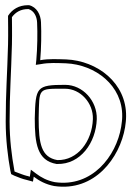

<svg xmlns="http://www.w3.org/2000/svg" viewBox="-20 -678 515 740"><path d="M2 -210C2 -140 10 -75 20 -20L23 -7L35 -1C52 6 67 12 81 15L107 22L110 3C131 19 157 33 189 39C345 62 442 -70 462 -187C464 -201 466 -215 466 -229C468 -358 355 -444 235 -449C201 -450 168 -452 135 -446C139 -492 140 -550 138 -592C137 -621 122 -651 92 -658H88C53 -658 27 -642 11 -617V-609C11 -609 12 -546 11 -507C8 -392 2 -321 2 -210ZM17 -210C17 -320 23 -392 26 -507C27 -547 26 -609 26 -609V-612C40 -631 60 -643 88 -643H90C110 -637 122 -616 123 -591C125 -550 124 -492 120 -447L118 -428L138 -431C169 -437 200 -435 234 -434C348 -429 453 -348 451 -229C451 -216 449 -203 447 -189C428 -76 335 45 191 24C161 18 139 6 119 -9L99 -24L95 3L85 0H84C72 -3 57 -9 41 -15L36 -17L35 -23C25 -78 17 -141 17 -210ZM114 -222C114 -125 123 -59 198 -46H199H201C290 -44 350 -128 353 -219C355 -289 299 -351 231 -351C120 -351 117 -342 114 -222ZM129 -222C132 -341 124 -336 231 -336C290 -336 340 -281 338 -219C335 -133 279 -59 201 -61C139 -72 129 -124 129 -222Z"/></svg>

Font: Snowfall
Style: BlkOl
Weight: 900
Designer: Jasper
Foundry: Cannot Into Space Fonts
Version: Version 0.9